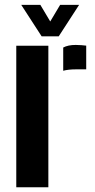

<svg xmlns="http://www.w3.org/2000/svg" viewBox="-20 -794 404 814"><path d="M248 -494V-592.5Q268.5 -603.5 301 -603.5Q313 -603.5 325.2 -602.5Q337.5 -601.5 345.5 -600.5V-500H302.5Q269.5 -500 248 -494ZM49 0V-600H185V0ZM156.5 -640 70 -773.5H151L193 -703L235 -773.5H315.5L229 -640Z"/></svg>

Font: Big Shoulders Stencil Text ExtraBold
Style: Regular
Weight: 800
Designer: Patric King
Foundry: XO Type Co
Version: Version 1.000